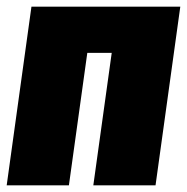

<svg xmlns="http://www.w3.org/2000/svg" viewBox="-23 -554 559 574"><path d="M256 0 311 -396H238L183 0H-3L71 -534H516L442 0Z"/></svg>

Font: Fira Sans Condensed Black
Style: Italic
Weight: 900
Width: 3
Italic angle: -8°
Designer: Carrois Corporate & Edenspiekermann AG
Foundry: Carrois Corporate GbR & Edenspiekermann AG
Version: Version 4.203